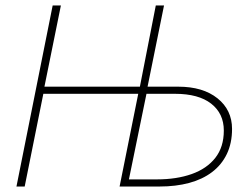

<svg xmlns="http://www.w3.org/2000/svg" viewBox="-20 -680 920 700"><path d="M40 0 172 -660H202L142 -364H490L548 -660H578L518 -364H630Q720 -364 773 -321.5Q826 -279 826 -210Q826 -158 807 -118.5Q788 -79 753 -52.5Q718 -26 669.5 -13Q621 0 562 0H416L484 -338H138L70 0ZM450 -26H552Q624 -26 679 -45.5Q734 -65 765 -104.5Q796 -144 796 -204Q796 -266 750 -302Q704 -338 618 -338H514Z"/></svg>

Font: Source Sans 3 ExtraLight
Style: Italic
Weight: 250
Italic angle: -11°
Designer: Paul D. Hunt
Foundry: Adobe
Version: Version 3.046;hotconv 1.0.118;makeotfexe 2.5.65603